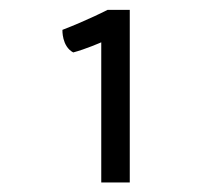

<svg xmlns="http://www.w3.org/2000/svg" viewBox="-20 -827 458 398"><path d="M189.9 -448.7H249V-806.6H203.1C203.1 -806.6 162.6 -785.6 109.4 -765.1C109.4 -765.1 107.9 -731 131.8 -718.3C157.7 -725.1 189.9 -739.3 189.9 -739.3Z"/></svg>

Font: Basic
Style: Regular
Weight: 400
Designer: Magnus Gaarde
Foundry: Magnus Gaarde
Version: Version 1.001